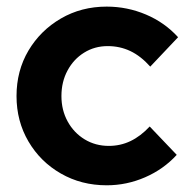

<svg xmlns="http://www.w3.org/2000/svg" viewBox="-20 -551 572 581"><path d="M302.9 9.7Q226.2 9.7 164.2 -25.9Q102.2 -61.4 66.1 -122.9Q30 -184.4 30 -260.3Q30 -336.9 66.1 -397.9Q102.3 -458.9 164.3 -495Q226.2 -531 302.9 -531Q365 -531 421.7 -507Q478.5 -482.9 518.9 -438.4L434.7 -349.4Q406.1 -381.4 374.4 -396.5Q342.7 -411.5 306 -411.5Q266.4 -411.5 234.6 -391.7Q202.8 -372 184.4 -337.7Q165.9 -303.5 165.9 -260.3Q165.9 -217.7 184.7 -183.5Q203.5 -149.2 236.1 -129.3Q268.8 -109.5 309.3 -109.5Q344.4 -109.5 374.9 -124.1Q405.3 -138.6 433 -168.2L514.8 -82.4Q474.8 -38.7 419 -14.5Q363.3 9.7 302.9 9.7Z"/></svg>

Font: Red Hat Display
Style: Regular
Weight: 300
Designer: Pentagram, MCKL
Foundry: Pentagram, MCKL
Version: Version 1.023